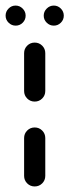

<svg xmlns="http://www.w3.org/2000/svg" viewBox="-48 -672 250 692"><path d="M77 0Q61.1 0 50 -11.1Q38.9 -22.2 38.9 -38.1V-174.4Q38.9 -190.4 50 -201.5Q61.1 -212.6 77 -212.6Q93 -212.6 104.1 -201.5Q115.2 -190.4 115.2 -174.4V-38.1Q115.2 -22.2 104.1 -11.1Q93 0 77 0ZM77 -305.9Q61.1 -305.9 50 -317Q38.9 -328.1 38.9 -344.1V-480.4Q38.9 -496.3 50 -507.4Q61.1 -518.5 77 -518.5Q93 -518.5 104.1 -507.4Q115.2 -496.3 115.2 -480.4V-344.1Q115.2 -328.1 104.1 -317Q93 -305.9 77 -305.9ZM109.6 -615.6Q109.6 -630.4 120.4 -641.1Q131.1 -651.9 145.9 -651.9Q160.7 -651.9 171.3 -641.1Q181.9 -630.4 181.9 -615.6Q181.9 -600.7 171.3 -590.2Q160.7 -579.6 145.9 -579.6Q131.1 -579.6 120.4 -590.2Q109.6 -600.7 109.6 -615.6ZM-27.8 -615.6Q-27.8 -630.4 -17.2 -641.1Q-6.7 -651.9 8.1 -651.9Q23 -651.9 33.7 -641.1Q44.4 -630.4 44.4 -615.6Q44.4 -600.7 33.9 -590.2Q23.3 -579.6 8.5 -579.6Q-6.3 -579.6 -17 -590.2Q-27.8 -600.7 -27.8 -615.6Z"/></svg>

Font: 26F Galaxy Sans
Style: Bold
Weight: 700
Designer: C₂₉H₂₅N₃O₅
Version: Version 1.100